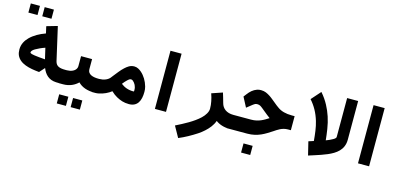

<svg xmlns="http://www.w3.org/2000/svg" viewBox="-88 -1419 4710 2273"><g transform="rotate(15 2267.0 -282.0)"><path d="M363 -364 394 -230C369 -231 344 -234 322 -236C300 -238 280 -240 263 -243C244 -246 207 -251 207 -266C207 -273 211 -281 218 -289C225 -297 235 -305 249 -313C283 -332 320 -350 363 -364ZM660 0V-172C589 -172 546 -185 532 -243L439 -651L307 -613L326 -529C253 -503 188 -467 140 -419C103 -382 71 -332 71 -266C71 -240 75 -216 83 -197C123 -103 243 -78 365 -67L422 -131C451 -59 500 -6 590 -2C613 -1 636 0 660 0ZM173 -714V-826H61V-714ZM344 -714V-826H231V-714Z M859 -72C904 -25 972 0 1065 0V-172C999 -172 932 -189 932 -252V-377H797V-252C797 -240 793 -230 787 -220C769 -190 726 -172 677 -172H625V0H677C757 0 817 -31 859 -72ZM776 238V126H664V238ZM947 238V126H834V238Z M1505 -134C1437 -134 1390 -154 1349 -186C1365 -206 1381 -226 1399 -242C1410 -252 1423 -265 1440 -265C1448 -265 1457 -262 1465 -255C1490 -233 1511 -199 1511 -153C1511 -144 1512 -134 1505 -134ZM1631 -162C1631 -183 1629 -205 1623 -226C1605 -290 1571 -346 1527 -384C1505 -403 1475 -423 1439 -423C1388 -423 1356 -396 1326 -369C1288 -335 1256 -289 1222 -248L1201 -221C1175 -191 1128 -172 1074 -172H1031V0H1074C1087 0 1101 -2 1116 -5C1171 -16 1224 -41 1263 -72C1288 -48 1312 -30 1336 -17C1382 8 1427 25 1490 25C1595 25 1631 -54 1631 -162Z M1939 0V-713H1803V0Z M2717 0V-172C2635 -172 2582 -213 2566 -277C2553 -321 2544 -358 2531 -396L2399 -351C2411 -319 2418 -289 2424 -260C2430 -231 2433 -201 2433 -171C2433 -150 2426 -130 2414 -109C2402 -88 2386 -68 2366 -49C2290 23 2181 79 2083 128L2158 262C2233 231 2307 189 2373 146C2399 129 2422 111 2445 90C2488 51 2526 6 2547 -52C2588 -21 2646 0 2717 0Z M3423 -173V-345H3388C3314 -345 3256 -361 3215 -391C3204 -399 3194 -405 3186 -412L3111 -473C3096 -485 3083 -495 3070 -503C3039 -522 3009 -540 2961 -540C2944 -540 2927 -538 2913 -533C2865 -516 2833 -485 2805 -448L2778 -413L2841 -293L2912 -349C2927 -360 2937 -368 2961 -368C2991 -368 3005 -355 3026 -339L3101 -278C3114 -267 3129 -257 3143 -246C3086 -210 3028 -172 2935 -172H2683V0H2935C3064 0 3145 -56 3224 -107C3268 -136 3316 -173 3388 -173ZM3034 235V123H2922V235Z M3968 -713V-238C3968 -220 3948 -209 3934 -201C3911 -187 3882 -175 3853 -164C3849 -207 3843 -252 3836 -298C3820 -402 3790 -491 3746 -573C3722 -618 3692 -662 3655 -704L3553 -589C3612 -523 3654 -447 3681 -356C3703 -283 3712 -203 3719 -120L3657 -100L3697 64L3769 41C3821 24 3874 7 3922 -14C4011 -53 4103 -111 4103 -238V-713Z M4428 0V-713H4292V0Z"/></g></svg>

Font: Iranian Sans Web
Style: Bold
Weight: 700
Designer: Hooman Mehr, Hadi Navid in Neviseh Pardaz Co. Ltd. (http://nevisa.com)
Foundry: http://font-store.ir
Version: 5.0.2 build 3/9/1393